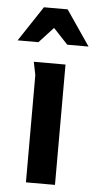

<svg xmlns="http://www.w3.org/2000/svg" viewBox="-73 -757 398 790"><g transform="rotate(5 126.5 -362.0)"><path d="M125 -643 185 -579H273L174 -724H76L-20 -579H66ZM65 -443V0H185V-497H54C55 -492 65 -445 65 -443Z"/></g></svg>

Font: Rosario
Style: Bold
Weight: 700
Designer: Hector Gatti
Foundry: Omnibus Type
Version: Version 1.100